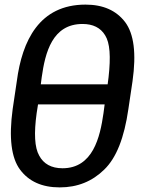

<svg xmlns="http://www.w3.org/2000/svg" viewBox="-20 -798 627 833"><path d="M239 15C316 15 380 -11 432 -62C485 -113 519 -200 537 -325L555 -446C572 -567 561 -651 523 -702C484 -753 427 -778 351 -778C151 -778 76 -622 53 -446L35 -325C18 -200 29 -113 67 -62C105 -11 162 15 239 15ZM251 -68C203 -68 169 -87 150 -123C130 -158 127 -220 139 -307L145 -345H434L429 -307C414 -202 383 -68 251 -68ZM157 -432 161 -463C176 -570 207 -694 338 -694C383 -694 416 -678 436 -645C457 -612 461 -553 451 -463L447 -432Z"/></svg>

Font: Cheyenne Sans Medium
Style: Italic
Weight: 500
Italic angle: -8.13011°
Designer: The Public Sans project authors (U.S. Web Design System), Libre Franklin designed by Pablo Impallari and Rodrigo Fuenzal
Foundry: The Cheyenne Sans Project Authors
Version: Version 2.007